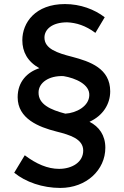

<svg xmlns="http://www.w3.org/2000/svg" viewBox="-20 -752 613 946"><path d="M499 -24C499 -86 468 -128 421 -152C487 -182 523 -239 523 -302C523 -415 423 -449 336 -472C261 -491 199 -512 199 -567C199 -606 235 -642 311 -642C356 -640 402 -626 450 -590L496 -667C445 -706 376 -732 300 -732C154 -732 90 -640 90 -554C90 -497 115 -449 174 -416C115 -397 67 -350 67 -273C67 -167 171 -126 258 -104C326 -87 390 -67 390 -10C390 47 335 80 271 80C215 80 159 56 102 13L50 99C106 145 190 174 277 174C406 174 499 85 499 -24ZM420 -283C419 -228 355 -195 302 -192C229 -211 168 -238 170 -298C171 -344 220 -380 293 -377C353 -367 422 -336 420 -283Z"/></svg>

Font: Reem Kufi
Style: Regular
Weight: 400
Designer: Khaled Hosny
Version: Version 0.007